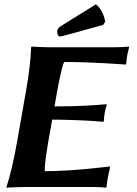

<svg xmlns="http://www.w3.org/2000/svg" viewBox="-20 -863 634 886"><path d="M422.6 -843 263.1 -744C248.3 -734.8 245.1 -727 243.9 -720C242.3 -711 247.4 -695 255.5 -695C263.6 -695 272.7 -697.6 296.1 -704L455.9 -748.1L465.3 -762C461.4 -791 446.7 -824.3 422.6 -843ZM201.2 -200 220.8 -311C268.8 -311 388.3 -308 456 -301L459.5 -304C459.1 -313 461.7 -333 463.2 -342C464.8 -351 469.2 -370 472.8 -379L470.3 -382C410.4 -377 349.5 -372 231.5 -372L244.4 -445C247.4 -462 264.5 -553 275.7 -577C409.7 -577 559.6 -565 559.6 -565L562.3 -569C562.7 -577 565.9 -601 567.5 -610C568.9 -618 572 -631 575.7 -645L574.2 -648C557.8 -646 534.7 -645 513.7 -645H209.7C175.7 -645 126.2 -648 126.2 -648L123.7 -645C121.6 -588 113.6 -520 100.4 -445L57.2 -200C44 -125 27.5 -54 9.9 0L10.4 3C10.4 3 60.9 0 95.9 0H409.9C430.9 0 453.8 1 469.4 3L471.9 0C472.8 -13.2 474.5 -26 476.3 -36C478.1 -46 485.6 -83 488 -91L486.7 -95C486.7 -95 320.8 -73 186.8 -73C186.6 -75.1 186.5 -77.7 186.5 -80.7C186.5 -111.6 198.5 -184.5 201.2 -200Z"/></svg>

Font: Linux Biolinum O 
Style: Bold Italic
Weight: 700
Designer: Philipp H. Poll
Foundry: Philipp H. Poll
Version: Version 1.3.2